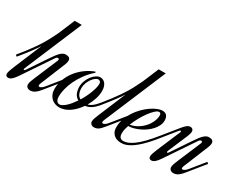

<svg xmlns="http://www.w3.org/2000/svg" viewBox="-128 -989 1760 1384"><g transform="rotate(30 752.5 -296.5)"><path d="M44.4 -121.1Q43.5 -118.7 43 -116.7Q41.5 -112.8 41.5 -110.4Q41.5 -105.5 45.4 -105.5Q50.8 -105.5 57.1 -115.2L159.2 -267.1Q174.8 -290.5 187.3 -306.9Q199.7 -323.2 210.7 -333.5Q221.7 -343.8 231.7 -348.4Q241.7 -353 252.4 -353Q271 -353 280.8 -345.7Q290.5 -338.4 290.5 -324.2Q290.5 -315.9 288.1 -306.9Q285.6 -297.9 283.2 -291L198.2 -83Q196.3 -78.1 194.8 -73.5Q193.4 -68.8 193.4 -65.4Q193.4 -59.6 196 -57.6Q198.7 -55.7 203.1 -55.7Q210 -55.7 219.7 -62.5Q229.5 -69.3 240.2 -82.5L329.6 -192.9L341.8 -183.1L233.9 -49.8Q222.2 -35.2 211.9 -25.4Q201.7 -15.6 192.6 -10Q183.6 -4.4 174.6 -2Q165.5 0.5 156.2 0.5Q141.6 0.5 131.8 -8.1Q122.1 -16.6 122.1 -29.8Q122.1 -42 127.9 -58.6Q133.8 -75.2 144 -99.1L223.1 -286.1Q224.6 -289.6 224.6 -293.5Q224.6 -303.2 215.3 -303.2Q211.4 -303.2 206.8 -300.8Q202.1 -298.3 197.3 -291L36.1 -51.8Q17.1 -23.4 2.7 -11.5Q-11.7 0.5 -25.4 0.5Q-47.9 0.5 -47.9 -21Q-47.9 -32.2 -42.2 -48.8Q-36.6 -65.4 -26.9 -88.9L68.8 -317.9Q61 -305.7 50.8 -290.8Q40.5 -275.9 26.4 -256.8Q12.2 -237.8 -6.1 -214.4Q-24.4 -190.9 -47.9 -162.1L-60.1 -171.9Q-26.9 -212.9 -2.4 -245.1Q22 -277.3 40 -303.5Q58.1 -329.6 70.6 -350.6Q83 -371.6 92.8 -389.9Q102.5 -408.2 110.8 -424.8Q119.1 -441.4 127.9 -459L185.1 -595.2H244.1L44.4 -121.1Z M662.6 -176.8Q647 -156.7 633.3 -143.1Q619.6 -129.4 606.4 -120.6Q593.3 -111.8 580.8 -107.4Q568.4 -103 555.7 -101.6Q541 -80.1 523.2 -61.3Q505.4 -42.5 485.6 -28.6Q465.8 -14.6 443.8 -6.6Q421.9 1.5 399.4 1.5Q381.3 1.5 364.3 -4.6Q347.2 -10.7 333.7 -23.2Q320.3 -35.6 312.3 -54.4Q304.2 -73.2 304.2 -98.6Q304.2 -138.2 318.4 -177Q332.5 -215.8 357.9 -249.5Q383.3 -283.2 418.9 -310.1Q454.6 -336.9 497.6 -353L502 -346.2Q464.4 -313.5 437.3 -276.4Q410.2 -239.3 392.6 -201.9Q375 -164.6 366.5 -129.4Q357.9 -94.2 357.9 -65.4Q357.9 -56.2 359.9 -47.6Q361.8 -39.1 366 -32.5Q370.1 -25.9 376 -22Q381.8 -18.1 390.1 -18.1Q400.9 -18.1 413.8 -25.4Q426.8 -32.7 440.4 -45.2Q454.1 -57.6 468 -74.7Q481.9 -91.8 495.1 -111.3Q471.7 -124 461.4 -147.7Q451.2 -171.4 451.2 -199.2Q451.2 -225.1 460.4 -249.8Q469.7 -274.4 484.4 -293.5Q499 -312.5 516.6 -324Q534.2 -335.4 550.8 -335.4Q559.6 -335.4 569.8 -331.5Q580.1 -327.6 588.9 -318.4Q597.7 -309.1 603.5 -293.5Q609.4 -277.8 609.4 -254.4Q609.4 -223.1 598.1 -188.2Q586.9 -153.3 567.4 -119.6Q576.2 -121.6 585.2 -126Q594.2 -130.4 604.2 -138.2Q614.3 -146 625.7 -158Q637.2 -169.9 650.9 -187ZM469.2 -200.7Q469.2 -174.3 477.8 -154.8Q486.3 -135.3 504.4 -125.5Q517.6 -146.5 528.8 -168.9Q540 -191.4 548.3 -213.1Q556.6 -234.9 561.5 -254.6Q566.4 -274.4 566.4 -290Q566.4 -297.9 564 -302.7Q561.5 -307.6 557.9 -310.3Q554.2 -313 550 -314Q545.9 -314.9 543 -314.9Q533.7 -314.9 521 -305.4Q508.3 -295.9 496.8 -280Q485.4 -264.2 477.3 -243.4Q469.2 -222.7 469.2 -200.7Z M727.1 -83Q725.1 -78.1 723.6 -73.5Q722.2 -68.8 722.2 -65.4Q722.2 -59.6 724.9 -57.6Q727.5 -55.7 731.9 -55.7Q738.8 -55.7 748.5 -62.5Q758.3 -69.3 769 -82.5L858.4 -192.9L870.6 -183.1L762.7 -49.8Q751 -35.2 741.5 -25.4Q731.9 -15.6 723.4 -10Q714.8 -4.4 706.3 -2Q697.8 0.5 688.5 0.5Q673.8 0.5 664.1 -8.1Q654.3 -16.6 654.3 -29.8Q654.3 -42 660.4 -58.6Q666.5 -75.2 676.3 -99.1L768.6 -319.3Q760.7 -307.1 750.5 -292Q740.2 -276.9 725.8 -257.8Q711.4 -238.8 693.1 -215.1Q674.8 -191.4 650.9 -162.1L638.7 -171.9Q672.4 -213.4 697.3 -246.3Q722.2 -279.3 740.2 -305.7Q758.3 -332 771 -353Q783.7 -374 793.5 -392.6Q803.2 -411.1 811.3 -428Q819.3 -444.8 828.6 -462.9L884.3 -595.2H942.9Z M919.4 -19.5Q937 -19.5 957.8 -27.3Q978.5 -35.2 1004.6 -54.2Q1030.8 -73.2 1062.5 -105.7Q1094.2 -138.2 1133.8 -187.5L1146 -177.7Q1112.3 -134.8 1084 -104.7Q1055.7 -74.7 1032.2 -54.9Q1008.8 -35.2 990 -24.2Q971.2 -13.2 956.5 -7.8Q941.9 -2.4 930.7 -1.2Q919.4 0 911.6 0Q899.9 0 885.3 -3.4Q870.6 -6.8 857.9 -15.9Q845.2 -24.9 836.7 -40.5Q828.1 -56.2 828.1 -81.1Q828.1 -117.7 840.1 -151.9Q852.1 -186 871.6 -216.1Q891.1 -246.1 915.8 -271Q940.4 -295.9 966.1 -313.7Q991.7 -331.5 1015.6 -341.3Q1039.6 -351.1 1057.6 -351.1Q1083.5 -351.1 1095 -335.7Q1106.4 -320.3 1106.4 -296.4Q1106.4 -274.4 1096.7 -253.9Q1086.9 -233.4 1070.8 -215.1Q1054.7 -196.8 1033.4 -181.4Q1012.2 -166 989 -155Q965.8 -144 942.1 -137.7Q918.5 -131.3 897.9 -131.3Q891.6 -112.8 887.9 -96.2Q884.3 -79.6 884.3 -65.4Q884.3 -39.1 894.5 -29.3Q904.8 -19.5 919.4 -19.5ZM1041.5 -331.1Q1028.3 -331.1 1009.8 -314.2Q991.2 -297.4 971.4 -270.5Q951.7 -243.7 933.3 -210.7Q915 -177.7 902.8 -145Q937.5 -150.9 966.1 -168.7Q994.6 -186.5 1014.9 -210.2Q1035.2 -233.9 1046.1 -260.3Q1057.1 -286.6 1057.1 -308.6Q1057.1 -321.8 1052.7 -326.4Q1048.3 -331.1 1041.5 -331.1Z M1246.1 -279.8Q1247.6 -283.2 1247.6 -285.2Q1247.6 -288.1 1245.8 -289.3Q1244.1 -290.5 1241.7 -290.5Q1236.8 -290.5 1232.9 -285.2L1136.2 -165.5L1124 -175.3L1233.9 -311Q1246.6 -326.7 1260.5 -338.6Q1274.4 -350.6 1289.6 -350.6Q1303.7 -350.6 1310.1 -343Q1316.4 -335.4 1316.4 -326.2Q1316.4 -316.9 1313 -305.2Q1309.6 -293.5 1304.2 -280.8L1236.3 -121.1Q1233.4 -114.3 1233.4 -110.4Q1233.4 -105.5 1237.3 -105.5Q1242.7 -105.5 1249 -115.2L1351.1 -267.1Q1366.7 -290.5 1379.2 -306.9Q1391.6 -323.2 1402.6 -333.5Q1413.6 -343.8 1423.6 -348.4Q1433.6 -353 1444.3 -353Q1462.9 -353 1472.7 -345.7Q1482.4 -338.4 1482.4 -324.2Q1482.4 -315.9 1480 -306.9Q1477.5 -297.9 1475.1 -291L1390.1 -83Q1388.2 -78.1 1386.7 -73.5Q1385.3 -68.8 1385.3 -65.4Q1385.3 -59.6 1387.9 -57.6Q1390.6 -55.7 1395 -55.7Q1401.9 -55.7 1411.6 -62.5Q1421.4 -69.3 1432.1 -82.5L1521.5 -192.9L1533.7 -183.1L1425.8 -49.8Q1414.1 -35.2 1403.8 -25.4Q1393.6 -15.6 1384.5 -10Q1375.5 -4.4 1366.5 -2Q1357.4 0.5 1348.1 0.5Q1333.5 0.5 1323.7 -8.1Q1314 -16.6 1314 -29.8Q1314 -42 1319.8 -58.6Q1325.7 -75.2 1335.9 -99.1L1415 -286.1Q1416.5 -289.6 1416.5 -293.5Q1416.5 -303.2 1407.2 -303.2Q1403.3 -303.2 1398.7 -300.8Q1394 -298.3 1389.2 -291L1228 -51.8Q1209 -23.4 1194.6 -11.5Q1180.2 0.5 1166.5 0.5Q1144 0.5 1144 -21Q1144 -32.2 1149.7 -48.8Q1155.3 -65.4 1165 -88.9L1246.1 -279.8Z"/></g></svg>

Font: Dynalight
Style: Regular
Weight: 400
Version: Version 1.000